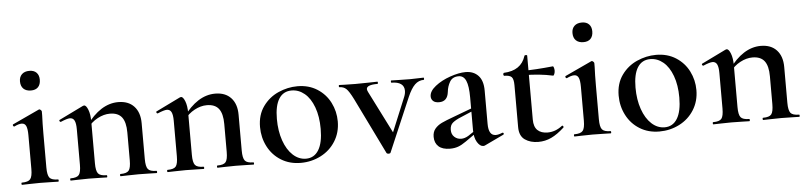

<svg xmlns="http://www.w3.org/2000/svg" viewBox="-41 -813 4337 1032"><g transform="rotate(-5 2128.0 -297.0)"><path d="M44 -12Q78 -12 89.5 -26Q101 -40 101 -81V-263Q101 -297 94 -312.5Q87 -328 70 -328Q54 -328 30 -316H29Q25 -316 23 -321Q21 -326 24 -328L168 -395L171 -396Q175 -396 179.5 -391.5Q184 -387 184 -384V-363Q182 -321 182 -264V-81Q182 -40 193.5 -26Q205 -12 239 -12Q242 -12 242 -6Q242 0 239 0Q214 0 199 -1L141 -2L83 -1Q69 0 44 0Q41 0 41 -6Q41 -12 44 -12ZM81 -555Q81 -579 95.5 -593Q110 -607 136 -607Q161 -607 174.5 -593Q188 -579 188 -555Q188 -529 174.5 -515Q161 -501 136 -501Q110 -501 95.5 -515Q81 -529 81 -555Z M576 -12Q610 -12 621 -26Q632 -40 632 -81V-231Q632 -287 611.5 -313.5Q591 -340 547 -340Q514 -340 480.5 -322Q447 -304 426 -274L421 -286Q501 -398 597 -398Q652 -398 682.5 -365Q713 -332 713 -274V-81Q713 -40 724.5 -26Q736 -12 770 -12Q773 -12 773 -6Q773 0 770 0Q745 0 730 -1L673 -2L616 -1Q601 0 576 0Q573 0 573 -6Q573 -12 576 -12ZM307 -12Q341 -12 352 -26Q363 -40 363 -81V-272Q363 -304 355.5 -319Q348 -334 331 -334Q316 -334 281 -319H280Q276 -319 274 -324Q272 -329 275 -330L406 -394Q412 -396 413 -396Q424 -396 434 -371Q444 -346 444 -306V-81Q444 -40 455.5 -26Q467 -12 501 -12Q504 -12 504 -6Q504 0 501 0Q476 0 461 -1L404 -2L346 -1Q332 0 307 0Q304 0 304 -6Q304 -12 307 -12Z M1099 -12Q1133 -12 1144 -26Q1155 -40 1155 -81V-231Q1155 -287 1134.5 -313.5Q1114 -340 1070 -340Q1037 -340 1003.5 -322Q970 -304 949 -274L944 -286Q1024 -398 1120 -398Q1175 -398 1205.5 -365Q1236 -332 1236 -274V-81Q1236 -40 1247.5 -26Q1259 -12 1293 -12Q1296 -12 1296 -6Q1296 0 1293 0Q1268 0 1253 -1L1196 -2L1139 -1Q1124 0 1099 0Q1096 0 1096 -6Q1096 -12 1099 -12ZM830 -12Q864 -12 875 -26Q886 -40 886 -81V-272Q886 -304 878.5 -319Q871 -334 854 -334Q839 -334 804 -319H803Q799 -319 797 -324Q795 -329 798 -330L929 -394Q935 -396 936 -396Q947 -396 957 -371Q967 -346 967 -306V-81Q967 -40 978.5 -26Q990 -12 1024 -12Q1027 -12 1027 -6Q1027 0 1024 0Q999 0 984 -1L927 -2L869 -1Q855 0 830 0Q827 0 827 -6Q827 -12 830 -12Z M1345 -198Q1345 -263 1377.5 -308.5Q1410 -354 1460.5 -376.5Q1511 -399 1564 -399Q1625 -399 1670.5 -370Q1716 -341 1740 -293.5Q1764 -246 1764 -192Q1764 -132 1734.5 -85Q1705 -38 1655 -12.5Q1605 13 1547 13Q1487 13 1441 -15.5Q1395 -44 1370 -92.5Q1345 -141 1345 -198ZM1669 -160Q1669 -227 1650.5 -277Q1632 -327 1600.5 -353Q1569 -379 1531 -379Q1486 -379 1462.5 -342Q1439 -305 1439 -233Q1439 -168 1457 -116.5Q1475 -65 1506.5 -36Q1538 -7 1577 -7Q1621 -7 1645 -46Q1669 -85 1669 -160Z M2244 -374Q2216 -374 2195.5 -354Q2175 -334 2156 -290L2032 0Q2030 5 2022 5Q2013 5 2010 0L1862 -303Q1840 -347 1825.5 -360.5Q1811 -374 1789 -374Q1786 -374 1786 -380Q1786 -386 1789 -386Q1807 -386 1818 -385L1876 -384L1949 -385Q1965 -386 1994 -386Q1997 -386 1997 -380Q1997 -374 1994 -374Q1935 -374 1935 -351Q1935 -345 1940 -335L2062 -93L2019 -21L2131 -292Q2138 -309 2138 -325Q2138 -349 2120.5 -361.5Q2103 -374 2069 -374Q2067 -374 2067 -380Q2067 -386 2069 -386Q2096 -386 2110 -385L2170 -384L2209 -385Q2220 -386 2244 -386Q2246 -386 2246 -380Q2246 -374 2244 -374Z M2532 8Q2514 8 2499 -16.5Q2484 -41 2484 -82V-258Q2484 -320 2471.5 -348.5Q2459 -377 2432 -377Q2399 -377 2384.5 -352.5Q2370 -328 2367 -298Q2361 -247 2316 -247Q2294 -247 2283.5 -257Q2273 -267 2273 -282Q2273 -310 2306.5 -336.5Q2340 -363 2387.5 -379.5Q2435 -396 2471 -396Q2514 -396 2539.5 -369Q2565 -342 2565 -288V-108Q2565 -45 2604 -45Q2619 -45 2640 -54H2642Q2646 -54 2647 -49.5Q2648 -45 2644 -43L2541 6Q2537 8 2532 8ZM2270 -64Q2270 -91 2284.5 -108Q2299 -125 2321 -135.5Q2343 -146 2387 -162L2494 -202L2497 -187L2424 -156Q2397 -145 2381 -132Q2365 -119 2365 -93Q2365 -69 2380.5 -55Q2396 -41 2417 -41Q2436 -41 2456 -53L2510 -89L2511 -74L2440 -24Q2416 -7 2396.5 0Q2377 7 2353 7Q2312 7 2291 -12Q2270 -31 2270 -64Z M2727 -77V-303Q2727 -336 2716.5 -347Q2706 -358 2676 -358Q2675 -358 2673.5 -360.5Q2672 -363 2672 -366Q2672 -369 2673.5 -371.5Q2675 -374 2676 -374Q2770 -378 2794 -455Q2795 -459 2802 -459Q2809 -459 2809 -455V-110Q2809 -71 2828.5 -52.5Q2848 -34 2883 -34Q2925 -34 2962 -63L2964 -64Q2967 -64 2969.5 -59.5Q2972 -55 2969 -53Q2932 -19 2899 -3.5Q2866 12 2829 12Q2786 12 2756.5 -8.5Q2727 -29 2727 -77ZM2780 -352V-376Q2844 -376 2942 -386Q2944 -386 2946.5 -378.5Q2949 -371 2949 -362Q2949 -353 2945.5 -344Q2942 -335 2938 -336Q2866 -352 2780 -352Z M3025 -12Q3059 -12 3070.5 -26Q3082 -40 3082 -81V-263Q3082 -297 3075 -312.5Q3068 -328 3051 -328Q3035 -328 3011 -316H3010Q3006 -316 3004 -321Q3002 -326 3005 -328L3149 -395L3152 -396Q3156 -396 3160.5 -391.5Q3165 -387 3165 -384V-363Q3163 -321 3163 -264V-81Q3163 -40 3174.5 -26Q3186 -12 3220 -12Q3223 -12 3223 -6Q3223 0 3220 0Q3195 0 3180 -1L3122 -2L3064 -1Q3050 0 3025 0Q3022 0 3022 -6Q3022 -12 3025 -12ZM3062 -555Q3062 -579 3076.5 -593Q3091 -607 3117 -607Q3142 -607 3155.5 -593Q3169 -579 3169 -555Q3169 -529 3155.5 -515Q3142 -501 3117 -501Q3091 -501 3076.5 -515Q3062 -529 3062 -555Z M3280 -198Q3280 -263 3312.5 -308.5Q3345 -354 3395.5 -376.5Q3446 -399 3499 -399Q3560 -399 3605.5 -370Q3651 -341 3675 -293.5Q3699 -246 3699 -192Q3699 -132 3669.5 -85Q3640 -38 3590 -12.5Q3540 13 3482 13Q3422 13 3376 -15.5Q3330 -44 3305 -92.5Q3280 -141 3280 -198ZM3604 -160Q3604 -227 3585.5 -277Q3567 -327 3535.5 -353Q3504 -379 3466 -379Q3421 -379 3397.5 -342Q3374 -305 3374 -233Q3374 -168 3392 -116.5Q3410 -65 3441.5 -36Q3473 -7 3512 -7Q3556 -7 3580 -46Q3604 -85 3604 -160Z M4043 -12Q4077 -12 4088 -26Q4099 -40 4099 -81V-231Q4099 -287 4078.5 -313.5Q4058 -340 4014 -340Q3981 -340 3947.5 -322Q3914 -304 3893 -274L3888 -286Q3968 -398 4064 -398Q4119 -398 4149.5 -365Q4180 -332 4180 -274V-81Q4180 -40 4191.5 -26Q4203 -12 4237 -12Q4240 -12 4240 -6Q4240 0 4237 0Q4212 0 4197 -1L4140 -2L4083 -1Q4068 0 4043 0Q4040 0 4040 -6Q4040 -12 4043 -12ZM3774 -12Q3808 -12 3819 -26Q3830 -40 3830 -81V-272Q3830 -304 3822.5 -319Q3815 -334 3798 -334Q3783 -334 3748 -319H3747Q3743 -319 3741 -324Q3739 -329 3742 -330L3873 -394Q3879 -396 3880 -396Q3891 -396 3901 -371Q3911 -346 3911 -306V-81Q3911 -40 3922.5 -26Q3934 -12 3968 -12Q3971 -12 3971 -6Q3971 0 3968 0Q3943 0 3928 -1L3871 -2L3813 -1Q3799 0 3774 0Q3771 0 3771 -6Q3771 -12 3774 -12Z"/></g></svg>

Font: Cormorant Garamond SemiBold
Style: Regular
Weight: 600
Designer: Christian Thalmann (Catharsis Fonts)
Foundry: Catharsis Fonts
Version: Version 4.000